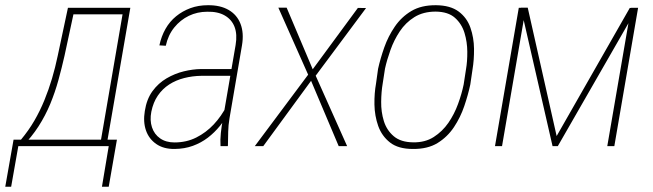

<svg xmlns="http://www.w3.org/2000/svg" viewBox="-66 -558 2492 733"><path d="M193.4 -528.3H219.7L180.2 -344.7Q169.9 -299.3 157.2 -252.9Q144.5 -206.5 126 -161.6Q107.4 -116.7 81.1 -75.7Q54.7 -34.7 20 0H1L5.9 -24.4L14.2 -24.9Q43.5 -60.1 65.2 -97.4Q86.9 -134.8 103.5 -175.5Q120.1 -216.3 132.6 -258.3Q145 -300.3 154.3 -344.7ZM206.5 -528.3H431.6L340.3 0H315.4L401.9 -503.4H203.1ZM-14.2 -24.9H380.4L349.1 154.8H323.2L349.1 0H3.9L-23.4 154.8H-45.9Z M784.2 -99.6 833.5 -386.2Q840.3 -426.8 829.6 -455.1Q818.8 -483.4 792.2 -498.8Q765.6 -514.2 725.1 -513.2Q687.5 -513.2 655 -497.6Q622.6 -481.9 599.1 -452.9Q575.7 -423.8 566.9 -383.3L542.5 -384.8Q549.8 -419.4 565.9 -447.8Q582 -476.1 606.2 -495.8Q630.4 -515.6 660.9 -526.9Q691.4 -538.1 727.5 -538.1Q774.9 -538.6 806.9 -520Q838.9 -501.5 852.3 -466.8Q865.7 -432.1 857.9 -385.3L810.1 -106Q805.7 -79.6 805.2 -55.4Q804.7 -31.2 804.2 -4.4L803.7 0H775.9Q774.4 -24.9 777.1 -50Q779.8 -75.2 784.2 -99.6ZM827.6 -294.4 825.2 -268.6H703.6Q668.5 -268.1 637 -260Q605.5 -252 579.8 -235.4Q554.2 -218.8 536.6 -193.1Q519 -167.5 511.7 -131.3Q505.4 -98.6 514.2 -72Q522.9 -45.4 545.2 -29.8Q567.4 -14.2 600.1 -14.2Q646 -14.2 683.3 -33Q720.7 -51.8 750 -83Q779.3 -114.3 800.3 -155.3L808.6 -129.9Q794.4 -103 773.7 -77.4Q752.9 -51.8 727.3 -32.2Q701.7 -12.7 670.2 -1.2Q638.7 10.3 600.6 10.7Q558.6 11.2 530.5 -8.3Q502.4 -27.8 491.2 -60.3Q480 -92.8 486.8 -133.8Q493.7 -179.2 516.1 -210Q538.6 -240.7 570.1 -259Q601.6 -277.3 635.5 -285.6Q669.4 -293.9 701.2 -294.4Z M1028.3 -528.8 1127.9 -293.5 1300.3 -527.8 1331.5 -527.3 1139.2 -269 1259.3 0H1227.1L1121.6 -249.5L939 0H906.7L1110.4 -272.9L996.6 -528.8Z M1369.6 -239.3 1377.4 -295.4Q1386.2 -335 1401.1 -377.2Q1416 -419.4 1441.2 -456.3Q1466.3 -493.2 1504.4 -515.9Q1542.5 -538.6 1598.6 -538.1Q1653.3 -537.6 1685.1 -513.9Q1716.8 -490.2 1730 -452.1Q1743.2 -414.1 1743.7 -371.6Q1744.1 -329.1 1737.8 -292L1729.5 -235.4Q1721.2 -196.3 1706.5 -153.1Q1691.9 -109.9 1667 -72.5Q1642.1 -35.2 1604.5 -12Q1566.9 11.2 1510.3 10.7Q1454.6 10.7 1423.1 -13.9Q1391.6 -38.6 1377.9 -77.1Q1364.3 -115.7 1363.5 -158.9Q1362.8 -202.1 1369.6 -239.3ZM1403.8 -295.9 1395 -238.8Q1389.6 -207.5 1389.2 -169.2Q1388.7 -130.9 1399.4 -95.9Q1410.2 -61 1437 -38.1Q1463.9 -15.1 1511.2 -14.6Q1556.6 -13.7 1589.8 -34.9Q1623 -56.2 1645.8 -89.1Q1668.5 -122.1 1682.6 -160.9Q1696.8 -199.7 1704.1 -235.4L1712.9 -292.5Q1718.3 -322.8 1718 -360.4Q1717.8 -397.9 1707.3 -432.4Q1696.8 -466.8 1670.9 -490Q1645 -513.2 1597.2 -513.7Q1549.8 -513.7 1516.1 -492.7Q1482.4 -471.7 1460.2 -438.2Q1438 -404.8 1424.6 -366.9Q1411.1 -329.1 1403.8 -295.9Z M2059.1 -38.6 2338.4 -527.8H2366.7L2063.5 0H2043.5L1922.4 -528.8H1948.7ZM1941.4 -528.3 1850.6 0H1823.7L1914.6 -528.3ZM2252.4 0 2343.3 -528.3H2370.1L2279.3 0Z"/></svg>

Font: Roboto Condensed Thin
Style: Italic
Weight: 250
Italic angle: -12°
Designer: Christian Robertson
Foundry: Google
Version: Version 3.008; 2023